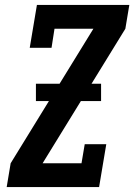

<svg xmlns="http://www.w3.org/2000/svg" viewBox="-20 -755 542 775"><path d="M7 0 23 -96 357 -639H200L188 -562H100L129 -735H502L486 -639L152 -96H309L322 -173H409L380 0ZM388 -347H125V-417H388Z"/></svg>

Font: Iosevka Slab
Style: Bold Italic
Weight: 700
Italic angle: -9°
Monospace: yes
Designer: Belleve Invis
Foundry: Belleve Invis
Version: Version 11.1.0; ttfautohint (v1.8.3)